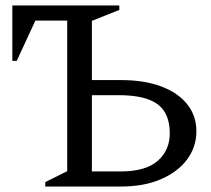

<svg xmlns="http://www.w3.org/2000/svg" viewBox="-20 -680 768 700"><path d="M421 0H145V-16L225 -56V-605H109L41 -458H25V-660H415V-644L315 -604V-388H422Q506 -388 567.5 -365Q629 -342 662.5 -300Q696 -258 696 -202Q696 -144 662 -98.5Q628 -53 566.5 -26.5Q505 0 421 0ZM413 -333H315V-55H420Q511 -55 555 -93.5Q599 -132 599 -194Q599 -267 554.5 -300Q510 -333 413 -333Z"/></svg>

Font: Spectral
Style: Regular
Weight: 400
Designer: Jean-Baptiste Levee
Foundry: Production Type
Version: Version 2.001